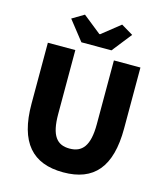

<svg xmlns="http://www.w3.org/2000/svg" viewBox="-139 -1081 1042 1202"><g transform="rotate(15 381.5 -480.5)"><path d="M384 14C582 14 682 -99 682 -350V-745H510V-331C510 -190 465 -140 384 -140C302 -140 260 -190 260 -331V-745H82V-350C82 -99 185 14 384 14ZM284 -802H479L579 -929L502 -975L384 -881H379L261 -975L184 -929Z"/></g></svg>

Font: Noto Sans JP Black
Style: Regular
Weight: 900
Designer: Ryoko NISHIZUKA 西塚涼子 (kana, bopomofo & ideographs); Paul D. Hunt (Latin, Greek & Cyrillic); Sandoll Communications 산돌커뮤니
Foundry: Adobe
Version: Version 2.002;hotconv 1.0.116;makeotfexe 2.5.65601